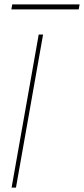

<svg xmlns="http://www.w3.org/2000/svg" viewBox="-20 -858 384 878"><path d="M33 0 157 -700H177L53 0ZM32 -815 36 -838H344L340 -815Z"/></svg>

Font: DM Sans 11pt Thin
Style: Italic
Weight: 250
Italic angle: -10°
Version: Version 4.004;gftools[0.9.30]